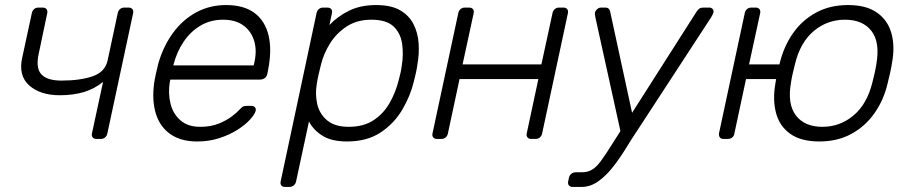

<svg xmlns="http://www.w3.org/2000/svg" viewBox="-20 -550 3607 760"><path d="M362 0Q352 0 347 -6Q342 -12 344 -22L388 -226Q354 -198 311.5 -185.5Q269 -173 217 -173Q139 -173 95.5 -212Q52 -251 68 -322L106 -498Q108 -508 115 -514Q122 -520 132 -520H149Q159 -520 164 -514Q169 -508 167 -498L133 -336Q121 -280 144 -255.5Q167 -231 223 -231Q297 -231 346.5 -248Q396 -265 406 -311L446 -498Q448 -508 455 -514Q462 -520 472 -520H489Q499 -520 504 -514Q509 -508 507 -498L405 -22Q403 -12 396 -6Q389 0 379 0Z M760 10Q696 10 654.5 -19Q613 -48 597 -100Q581 -152 590 -220Q592 -235 597.5 -260Q603 -285 607 -300Q627 -368 665 -420Q703 -472 756.5 -501Q810 -530 875 -530Q945 -530 987 -499Q1029 -468 1043 -410Q1057 -352 1041 -272L1038 -257Q1036 -247 1028 -241Q1020 -235 1010 -235H654Q654 -235 653.5 -231Q653 -227 652 -225Q645 -180 655 -139.5Q665 -99 694.5 -73.5Q724 -48 772 -48Q815 -48 846.5 -61Q878 -74 898 -89.5Q918 -105 925 -113Q937 -126 942.5 -128.5Q948 -131 959 -131H975Q984 -131 989 -125.5Q994 -120 992 -111Q988 -97 969.5 -76.5Q951 -56 919.5 -36Q888 -16 847.5 -3Q807 10 760 10ZM666 -291H984L985 -295Q998 -345 987 -385Q976 -425 944.5 -448.5Q913 -472 863 -472Q813 -472 773.5 -448.5Q734 -425 707 -385Q680 -345 667 -295Z M1108 190Q1098 190 1093.5 184Q1089 178 1091 168L1233 -498Q1235 -508 1242 -514Q1249 -520 1259 -520H1276Q1286 -520 1291 -514Q1296 -508 1294 -498L1284 -451Q1316 -485 1361.5 -507.5Q1407 -530 1469 -530Q1528 -530 1563.5 -509.5Q1599 -489 1616.5 -455Q1634 -421 1637 -379Q1640 -337 1632 -293Q1630 -278 1626 -260Q1622 -242 1618 -227Q1604 -169 1571.5 -114.5Q1539 -60 1485.5 -25Q1432 10 1354 10Q1292 10 1256 -13Q1220 -36 1203 -69L1152 168Q1150 178 1142.5 184Q1135 190 1125 190ZM1360 -48Q1419 -48 1458.5 -74Q1498 -100 1522 -142Q1546 -184 1558 -232Q1562 -247 1565 -260Q1568 -273 1570 -288Q1578 -336 1571.5 -378Q1565 -420 1537 -446Q1509 -472 1450 -472Q1393 -472 1352 -445Q1311 -418 1286 -377.5Q1261 -337 1251 -296Q1247 -281 1241.5 -257Q1236 -233 1234 -218Q1227 -178 1235.5 -139Q1244 -100 1274.5 -74Q1305 -48 1360 -48Z M1710 0Q1700 0 1695 -6Q1690 -12 1692 -22L1794 -498Q1796 -508 1803 -514Q1810 -520 1820 -520H1837Q1847 -520 1852 -514Q1857 -508 1855 -498L1811 -295H2123L2167 -498Q2169 -508 2176 -514Q2183 -520 2193 -520H2210Q2220 -520 2225 -514Q2230 -508 2228 -498L2126 -22Q2124 -12 2117 -6Q2110 0 2100 0H2083Q2073 0 2068 -6Q2063 -12 2065 -22L2111 -237H1799L1753 -22Q1751 -12 1744 -6Q1737 0 1727 0Z M2247 190Q2237 190 2232 184Q2227 178 2229 168L2232 154Q2234 144 2241.5 138Q2249 132 2259 132H2282Q2306 132 2323 122Q2340 112 2358 88Q2376 64 2402 22L2738 -505Q2743 -512 2748.5 -516Q2754 -520 2764 -520H2788Q2796 -520 2801 -514Q2806 -508 2804 -500Q2803 -495 2794 -480L2503 -34Q2482 -3 2458.5 35.5Q2435 74 2407.5 109.5Q2380 145 2348.5 167.5Q2317 190 2281 190ZM2439 -17 2337 -480Q2334 -495 2335 -500Q2337 -508 2344 -514Q2351 -520 2359 -520H2375Q2385 -520 2389.5 -515.5Q2394 -511 2395 -505L2484 -94Z M3068 -237H2933L2887 -22Q2886 -12 2878.5 -6Q2871 0 2861 0H2844Q2834 0 2829.5 -6Q2825 -12 2826 -22L2928 -498Q2930 -508 2937 -514Q2944 -520 2954 -520H2971Q2981 -520 2986 -514Q2991 -508 2989 -498L2945 -295H3080ZM3223 10Q3151 10 3108.5 -20Q3066 -50 3052 -102Q3038 -154 3049 -218Q3051 -233 3057 -260Q3063 -287 3067 -302Q3083 -367 3119 -418.5Q3155 -470 3210 -500Q3265 -530 3337 -530Q3409 -530 3451.5 -500Q3494 -470 3508.5 -418.5Q3523 -367 3511 -302Q3509 -287 3503 -260Q3497 -233 3493 -218Q3478 -154 3441.5 -102Q3405 -50 3350 -20Q3295 10 3223 10ZM3235 -48Q3305 -48 3358.5 -93Q3412 -138 3433 -223Q3437 -238 3442 -260Q3447 -282 3449 -297Q3464 -383 3429.5 -427.5Q3395 -472 3325 -472Q3255 -472 3201.5 -427.5Q3148 -383 3127 -297Q3123 -282 3118 -260Q3113 -238 3111 -223Q3096 -138 3130.5 -93Q3165 -48 3235 -48Z"/></svg>

Font: Rubik Light
Style: Italic
Weight: 300
Italic angle: -12°
Designer: Hubert and Fischer
Foundry: Hubert and Fischer
Version: Version 2.300;gftools[0.9.30]